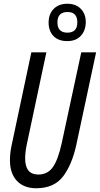

<svg xmlns="http://www.w3.org/2000/svg" viewBox="-20 -993 532 1023"><path d="M437 -876Q437 -919 410.5 -946Q384 -973 339 -973Q293 -973 266 -945.5Q239 -918 239 -873Q239 -828 265 -801Q291 -774 338 -774Q385 -774 411 -802.5Q437 -831 437 -876ZM286 -874Q286 -929 340 -929Q392 -929 392 -874Q392 -819 339 -819Q286 -819 286 -874ZM387 -223 492 -714H413L309 -231Q290 -143 262 -103Q234 -63 184 -63Q114 -63 114 -149Q114 -180 122 -220L227 -714H147L43 -224Q33 -180 33 -139Q33 -69 70 -29.5Q107 10 173 10Q268 10 316 -53Q364 -116 387 -223Z"/></svg>

Font: Noto Sans Display Condensed
Style: Italic
Weight: 400
Width: 3
Designer: Monotype Design team
Foundry: Monotype Imaging Inc.
Version: 1.000